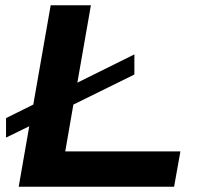

<svg xmlns="http://www.w3.org/2000/svg" viewBox="-20 -707 755 727"><path d="M50.8 0 90.8 -229 2.9 -186V-259.8L106 -311L171.9 -687H324.2L272.9 -394L488.8 -501V-424.8L257.8 -311L227.1 -133.8H663.1L639.2 0Z"/></svg>

Font: Archivo Expanded SemiBold
Style: Italic
Weight: 600
Width: 7
Italic angle: -10°
Designer: Hector Gatti
Foundry: Omnibus-Type
Version: Version 2.001